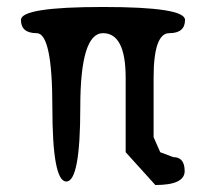

<svg xmlns="http://www.w3.org/2000/svg" viewBox="-20 -520 590 550"><path d="M465 -425Q420 -425 420 -297V-127L439 -84L476 -70Q509 -70 509 -30Q509 10 425 10L340 -84V-297Q340 -425 275 -425Q210 -425 210 -213Q210 0 170 0Q130 0 130 -213Q130 -425 85 -425Q40 -425 40 -463Q40 -500 275 -500Q510 -500 510 -463Q510 -425 465 -425Z"/></svg>

Font: Syne Mono
Style: Regular
Weight: 400
Monospace: yes
Designer: Lucas Descroix
Foundry: Bonjour Monde
Version: Version 2.000; ttfautohint (v1.8.3)